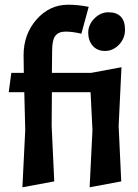

<svg xmlns="http://www.w3.org/2000/svg" viewBox="-20 -794 587 814"><path d="M269 -774Q311 -774 356 -765L325 -651Q288 -660 258 -660Q228 -660 214.5 -642Q201 -624 201 -579L200 -485H366L495 -509L483 -260L494 -25L360 0L372 -243L364 -403H200L199 -260L210 -25L75 0L87 -243L83 -403H17L28 -485H81L80 -560Q80 -649 135 -711.5Q190 -774 269 -774ZM354 -655.5Q354 -689 380 -715.5Q406 -742 440 -742Q474 -742 492 -723.5Q510 -705 510 -668Q510 -631 484.5 -604.5Q459 -578 425.5 -578Q392 -578 373 -600Q354 -622 354 -655.5Z"/></svg>

Font: Acme
Style: Regular
Weight: 400
Designer: Juan Pablo del Peral
Foundry: Juan Pablo del Peral
Version: Version 1.002